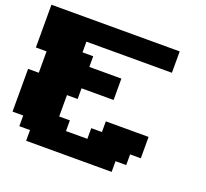

<svg xmlns="http://www.w3.org/2000/svg" viewBox="-128 -778 1130 1055"><g transform="rotate(20 437.5 -250.0)"><path d="M125 125H625V62.5H687.5V0H750V-125H500V-62.5H437.5V0H312.5V-62.5H250V-187.5H312.5V-250H500V-375H312.5V-437.5H250V-500H750V-625H0V-375H62.5V-250H0V0H62.5V62.5H125Z"/></g></svg>

Font: Faithful 32x
Style: Bold
Weight: 400
Foundry: Faithful Resource Pack
Version: Version 1.0; January 27, 2023